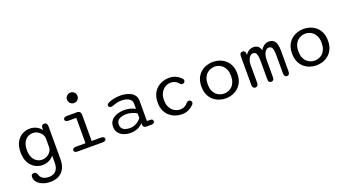

<svg xmlns="http://www.w3.org/2000/svg" viewBox="-64 -1479 4462 2464"><g transform="rotate(-20 2166.5 -247.0)"><path d="M305.5 248Q266 248 229.2 238.5Q192.5 229 163.5 211Q134.5 193 117.8 166.8Q101 140.5 101 106.5Q101 87 112 77.5Q123 68 141 68Q159 68 168.2 78.2Q177.5 88.5 183.5 101.5Q193.5 143 227.5 162.5Q261.5 182 308 182Q343 182 372.5 167.8Q402 153.5 420 120.5Q438 87.5 438 32.5V-63Q413 -29.5 372.2 -9.5Q331.5 10.5 283.5 10.5Q228.5 10.5 179.8 -17.2Q131 -45 101 -100.5Q71 -156 71 -239Q71 -322.5 101 -377.2Q131 -432 179.8 -459.2Q228.5 -486.5 283.5 -486.5Q333 -486.5 374.5 -465.2Q416 -444 441 -408V-448Q448.5 -482.5 480.5 -482.5Q522.5 -482.5 522.5 -430V15.5Q522.5 78.5 505 123Q487.5 167.5 457.2 195Q427 222.5 387.8 235.2Q348.5 248 305.5 248ZM302.5 -56.5Q334.5 -56.5 364.2 -71Q394 -85.5 414.2 -111.5Q434.5 -137.5 438 -170.5V-300Q435.5 -334.5 415 -361.2Q394.5 -388 364.8 -403.8Q335 -419.5 302.5 -419.5Q263.5 -419.5 230.5 -400.2Q197.5 -381 177.2 -341.2Q157 -301.5 157 -239Q157 -178 177.2 -137.2Q197.5 -96.5 230.5 -76.5Q263.5 -56.5 302.5 -56.5Z M765 -65H894.5V-411.5H793.5Q767.5 -411.5 754.2 -420Q741 -428.5 741 -444Q741 -459.5 754.2 -467.8Q767.5 -476 793.5 -476H924.5Q978.5 -476 978.5 -422V-65H1103.5Q1129 -65 1141.2 -56.5Q1153.5 -48 1153.5 -32Q1153.5 -17 1141.2 -8.5Q1129 0 1103.5 0H765Q740 0 727.8 -8.5Q715.5 -17 715.5 -32Q715.5 -48 727.8 -56.5Q740 -65 765 -65ZM862 -671.5Q862 -691 871.5 -707.2Q881 -723.5 897.5 -733Q914 -742.5 934 -742.5Q954 -742.5 970.2 -733Q986.5 -723.5 996 -707.2Q1005.5 -691 1005.5 -671.5Q1005.5 -651.5 996 -635Q986.5 -618.5 970.2 -609Q954 -599.5 934 -599.5Q914 -599.5 897.5 -609Q881 -618.5 871.5 -635Q862 -651.5 862 -671.5Z M1704.5 1.5Q1680 1.5 1669.5 -8.8Q1659 -19 1657 -37.5L1655 -64Q1646.5 -50 1624 -32.8Q1601.5 -15.5 1567.8 -3.2Q1534 9 1490 9Q1435 9 1391.8 -8.2Q1348.5 -25.5 1323.5 -59.5Q1298.5 -93.5 1298.5 -144Q1298.5 -192.5 1325.8 -226Q1353 -259.5 1400.5 -277.2Q1448 -295 1509 -295Q1540.5 -295 1570.2 -288.5Q1600 -282 1622.2 -273.2Q1644.5 -264.5 1654 -257.5V-329Q1654 -356 1641.5 -374Q1629 -392 1608.5 -402.8Q1588 -413.5 1563.2 -418Q1538.5 -422.5 1514 -422.5Q1481.5 -422.5 1448.5 -414.8Q1415.5 -407 1393 -397Q1385.5 -394 1378.2 -392.8Q1371 -391.5 1366 -391.5Q1350 -391.5 1339.8 -399.2Q1329.5 -407 1329.5 -421Q1329.5 -434 1339.5 -442.2Q1349.5 -450.5 1364 -457Q1390 -469 1432.2 -478.2Q1474.5 -487.5 1524 -487.5Q1562 -487.5 1598.8 -479.2Q1635.5 -471 1666 -453.8Q1696.5 -436.5 1714.5 -408.5Q1732.5 -380.5 1732.5 -341V-63H1776.5Q1795.5 -63 1805.2 -55Q1815 -47 1815 -31.5Q1815 -17 1803.8 -7.8Q1792.5 1.5 1765.5 1.5ZM1654 -194.5Q1644 -203.5 1620.8 -213.5Q1597.5 -223.5 1569.2 -230.2Q1541 -237 1515 -237Q1453.5 -237 1415.5 -215Q1377.5 -193 1377.5 -145.5Q1377.5 -111.5 1393.5 -90.8Q1409.5 -70 1437.5 -61Q1465.5 -52 1501.5 -52Q1537.5 -52 1569 -66.5Q1600.5 -81 1623 -100.5Q1645.5 -120 1654 -135Z M2184 9.5Q2144 9.5 2101.8 -4.2Q2059.5 -18 2023.5 -47.5Q1987.5 -77 1965.2 -124.5Q1943 -172 1943 -239Q1943 -306 1965.2 -353.5Q1987.5 -401 2023.5 -430.5Q2059.5 -460 2101.8 -473.8Q2144 -487.5 2184 -487.5Q2236.5 -487.5 2275 -470Q2313.5 -452.5 2339 -427Q2350.5 -418.5 2356 -408.2Q2361.5 -398 2361.5 -389Q2361.5 -373 2350.2 -363.5Q2339 -354 2325 -354Q2313.5 -354 2304.8 -359.2Q2296 -364.5 2288 -374.5Q2271.5 -396.5 2245.5 -409.2Q2219.5 -422 2184 -422Q2157.5 -422 2130.2 -411Q2103 -400 2080.2 -377.8Q2057.5 -355.5 2043.5 -320.8Q2029.5 -286 2029.5 -239Q2029.5 -192 2043.5 -157.2Q2057.5 -122.5 2080.2 -100.2Q2103 -78 2130.2 -67Q2157.5 -56 2184 -56Q2219.5 -56 2245.5 -69Q2271.5 -82 2288 -103.5Q2296 -113 2304.8 -118.8Q2313.5 -124.5 2325 -124.5Q2339 -124.5 2350.2 -115Q2361.5 -105.5 2361.5 -89.5Q2361.5 -80 2356 -70Q2350.5 -60 2339 -51.5Q2313.5 -25.5 2275 -8Q2236.5 9.5 2184 9.5Z M2786 10.5Q2742.5 10.5 2699 -3.8Q2655.5 -18 2619.5 -48.2Q2583.5 -78.5 2562 -126Q2540.5 -173.5 2540.5 -239Q2540.5 -304.5 2562 -351.8Q2583.5 -399 2619.5 -429Q2655.5 -459 2699 -473.2Q2742.5 -487.5 2786 -487.5Q2829.5 -487.5 2872.8 -473.2Q2916 -459 2952 -429Q2988 -399 3009.5 -351.8Q3031 -304.5 3031 -239Q3031 -173.5 3009.5 -126Q2988 -78.5 2952 -48.2Q2916 -18 2872.8 -3.8Q2829.5 10.5 2786 10.5ZM2786 -55Q2814 -55 2842 -65Q2870 -75 2893.2 -96.8Q2916.5 -118.5 2930.8 -153.8Q2945 -189 2945 -239Q2945 -288.5 2930.8 -323.2Q2916.5 -358 2893.2 -380Q2870 -402 2842 -412.2Q2814 -422.5 2786 -422.5Q2758 -422.5 2729.8 -412.2Q2701.5 -402 2678 -380Q2654.5 -358 2640.5 -323.2Q2626.5 -288.5 2626.5 -239Q2626.5 -189 2640.5 -153.8Q2654.5 -118.5 2678 -96.8Q2701.5 -75 2729.8 -65Q2758 -55 2786 -55Z M3405.5 9.5Q3389.5 9.5 3378.2 -1Q3367 -11.5 3367 -37.5V-279Q3367 -332.5 3360.8 -362Q3354.5 -391.5 3341.5 -403Q3328.5 -414.5 3308 -414.5Q3286 -414.5 3268 -397.2Q3250 -380 3239.8 -351.5Q3229.5 -323 3229.5 -288.5V-42.5Q3229.5 9.5 3189.5 9.5Q3149.5 9.5 3149.5 -42.5V-430Q3149.5 -482.5 3189.5 -482.5Q3206.5 -482.5 3217.5 -471Q3228.5 -459.5 3228.5 -437V-418.5Q3242.5 -446 3272.5 -466.5Q3302.5 -487 3338 -487Q3376.5 -487 3400.2 -468.5Q3424 -450 3434.5 -410Q3453 -443.5 3482.5 -465.2Q3512 -487 3551.5 -487Q3606.5 -487 3632.2 -448Q3658 -409 3658 -323.5V-42.5Q3658 9.5 3620.5 9.5Q3582 9.5 3582 -42.5V-279Q3582 -332.5 3575.8 -362Q3569.5 -391.5 3556.5 -403Q3543.5 -414.5 3523 -414.5Q3501 -414.5 3483 -396.5Q3465 -378.5 3454.8 -347.8Q3444.5 -317 3444.5 -279V-37.5Q3444.5 -11.5 3433.2 -1Q3422 9.5 3405.5 9.5Z M4024 10.5Q3980.5 10.5 3937 -3.8Q3893.5 -18 3857.5 -48.2Q3821.5 -78.5 3800 -126Q3778.5 -173.5 3778.5 -239Q3778.5 -304.5 3800 -351.8Q3821.5 -399 3857.5 -429Q3893.5 -459 3937 -473.2Q3980.5 -487.5 4024 -487.5Q4067.5 -487.5 4110.8 -473.2Q4154 -459 4190 -429Q4226 -399 4247.5 -351.8Q4269 -304.5 4269 -239Q4269 -173.5 4247.5 -126Q4226 -78.5 4190 -48.2Q4154 -18 4110.8 -3.8Q4067.5 10.5 4024 10.5ZM4024 -55Q4052 -55 4080 -65Q4108 -75 4131.2 -96.8Q4154.5 -118.5 4168.8 -153.8Q4183 -189 4183 -239Q4183 -288.5 4168.8 -323.2Q4154.5 -358 4131.2 -380Q4108 -402 4080 -412.2Q4052 -422.5 4024 -422.5Q3996 -422.5 3967.8 -412.2Q3939.5 -402 3916 -380Q3892.5 -358 3878.5 -323.2Q3864.5 -288.5 3864.5 -239Q3864.5 -189 3878.5 -153.8Q3892.5 -118.5 3916 -96.8Q3939.5 -75 3967.8 -65Q3996 -55 4024 -55Z"/></g></svg>

Font: Sono Monospace
Style: Regular
Weight: 400
Designer: Tyler Finck
Foundry: Tyler Finck
Version: Version 2.112